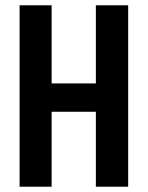

<svg xmlns="http://www.w3.org/2000/svg" viewBox="-20 -705 558 725"><path d="M342 -685H464V0H342V-283H175V0H54V-685H175V-390H342Z"/></svg>

Font: Khand Semibold
Style: Regular
Weight: 600
Designer: Devanagari: Sanchit Sawaria, Jyotish Sonowal; Latin: Satya Rajpurohit
Foundry: Indian Type Foundry
Version: Version 1.100;PS 1.0;hotconv 1.0.78;makeotf.lib2.5.61930; tt